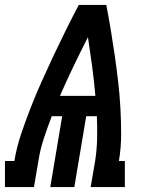

<svg xmlns="http://www.w3.org/2000/svg" viewBox="-58 -755 578 775"><path d="M-38 0V-105H0Q9 -160 27 -213.5Q45 -267 65.5 -319.5Q86 -372 109.5 -424.5Q133 -477 157.5 -529Q182 -581 207.5 -632.5Q233 -684 260 -735H371Q381 -684 389.5 -632.5Q398 -581 405.5 -529Q413 -477 419 -425Q425 -373 428 -319.5Q431 -266 431 -212.5Q431 -159 422 -105H446V0H308L326 -105Q333 -150 334 -195.5Q335 -241 333 -286H290L242 0H145L193 -286H151Q134 -242 119 -196.5Q104 -151 97 -105L79 0ZM327 -368Q322 -427 314 -486.5Q306 -546 297 -605Q267 -546 238.5 -487Q210 -428 184 -368Z"/></svg>

Font: Iosevka Curly Slab XBdObl
Style: Regular
Weight: 800
Italic angle: -9°
Monospace: yes
Designer: Belleve Invis
Foundry: Belleve Invis
Version: Version 11.1.0; ttfautohint (v1.8.3)